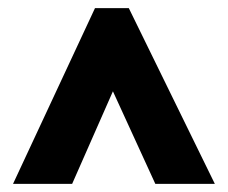

<svg xmlns="http://www.w3.org/2000/svg" viewBox="-20 -734 559 471"><path d="M12 -283H157L257 -510L361 -283H507L296 -714H213Z"/></svg>

Font: Noto Sans Sinhala UI Condensed Black
Style: Regular
Weight: 900
Width: 3
Designer: Jelle Bosma - Monotype Design Team
Foundry: Monotype Imaging Inc.
Version: Version 2.006